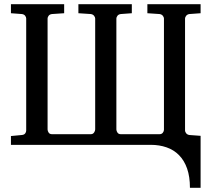

<svg xmlns="http://www.w3.org/2000/svg" viewBox="-20 -691 1008 916"><path d="M886.2 205.1Q886.2 151.9 872.6 113Q858.9 74.2 834 49.1Q809.1 23.9 774.7 12Q740.2 0 699.2 0H32.2V-42L84 -46.9Q95.2 -47.9 100.1 -54.4Q105 -61 105 -67.9V-603Q105 -608.9 100.1 -615.7Q95.2 -622.6 84 -624L32.2 -627.9V-670.9H286.1V-627.9L228 -624Q216.8 -622.6 211.9 -615.7Q207 -608.9 207 -603V-73.2Q207 -66.4 211.9 -58.6Q216.8 -50.8 228 -50.8H413.1Q423.3 -50.8 428.7 -58.6Q434.1 -66.4 434.1 -73.2V-603Q434.1 -608.9 428.7 -615.7Q423.3 -622.6 413.1 -624L354 -627.9V-670.9H608.9V-627.9L556.2 -624Q545.4 -622.6 540.3 -615.7Q535.2 -608.9 535.2 -603V-73.2Q535.2 -66.4 540.3 -58.6Q545.4 -50.8 556.2 -50.8H741.2Q751.5 -50.8 756.8 -57.9Q762.2 -64.9 762.2 -71.8V-603Q762.2 -608.9 756.8 -615.7Q751.5 -622.6 741.2 -624L683.1 -627.9V-670.9H937V-627.9L883.8 -624Q873.5 -622.6 868.2 -615.7Q862.8 -608.9 862.8 -603V-67.9Q862.8 -62 868.2 -55.2Q873.5 -48.3 883.8 -46.9L937 -43V205.1Z"/></svg>

Font: Charis SIL Cyr
Style: Regular
Weight: 400
Foundry: SIL International
Version: Version 5.000